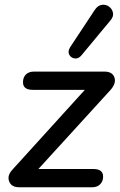

<svg xmlns="http://www.w3.org/2000/svg" viewBox="-20 -790 508 810"><path d="M61 0Q28 0 18.5 -25Q9 -50 34 -76L338 -411H118Q77 -411 77 -443Q77 -464 89.5 -476Q102 -488 123 -488H420Q455 -488 463 -462.5Q471 -437 444 -408L142 -77H374Q415 -77 415 -45Q415 -25 402.5 -12.5Q390 0 369 0ZM324 -557Q311 -541 295 -543.5Q279 -546 272 -559.5Q265 -573 276 -591L379 -747Q392 -767 409 -769.5Q426 -772 439.5 -762.5Q453 -753 456.5 -736.5Q460 -720 446 -704Z"/></svg>

Font: Nunito SemiBold
Style: Italic
Weight: 600
Italic angle: -9°
Designer: Vernon Adams
Foundry: Vernon Adams
Version: Version 3.601; ttfautohint (v1.8.2.53-6de2)